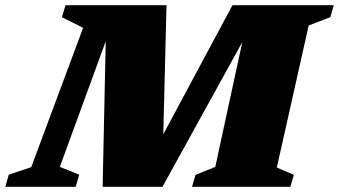

<svg xmlns="http://www.w3.org/2000/svg" viewBox="-68 -718 1302 738"><path d="M373 -654 162 -76.5 236.5 -46.5 223 0H-47.5L-34.5 -46.5L52 -75.5L251.5 -611L170 -652L184 -698H572L556.5 -76L474.5 -43L825.5 -698H936L930.5 -678L556.5 0H326.5L340 -631.5ZM894 -698H1215L1201.5 -652L1118.5 -620L996 -74L1061.5 -46L1048 0H670L683.5 -46L759.5 -76.5Z"/></svg>

Font: Newsreader 9pt ExtraBold
Style: Italic
Weight: 800
Italic angle: -17°
Designer: Hugues Gentile
Foundry: Production Type
Version: Version 1.003